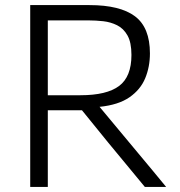

<svg xmlns="http://www.w3.org/2000/svg" viewBox="-20 -733 704 753"><path d="M98.5 0V-713H331Q451 -713 509.5 -669Q568 -625 568 -523.5Q568 -471 549.5 -426.2Q531 -381.5 487.8 -351.5Q444.5 -321.5 370.5 -314L462.5 -203.5Q489.5 -171 520 -134.5Q550.5 -97.5 580 -62.5Q609 -27.5 631.5 0H548Q509.5 -46 474.5 -89Q439.5 -131.5 405 -173L301.5 -300.5H167.5V0ZM328 -653H167.5V-359.5H295.5Q398.5 -359.5 447 -395.8Q495.5 -432 495.5 -517.5Q495.5 -566.5 480 -594Q464.5 -621.5 439.2 -634Q414 -646.5 384.8 -649.8Q355.5 -653 328 -653Z"/></svg>

Font: Heraclito Light
Style: Regular
Weight: 300
Designer: Kostas Bartsokas (font) & Cristiano Sobral (main changes)
Foundry: Kostas Bartsokas (font) & Cristiano Sobral (main changes)
Version: Version 1.00;July 8, 2020;FontCreator 13.0.0.2655 64-bit